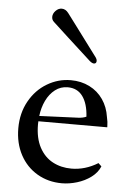

<svg xmlns="http://www.w3.org/2000/svg" viewBox="-55 -808 579 857"><g transform="rotate(5 235.0 -379.0)"><path d="M126 -242.7Q126 -181.2 148.2 -139.9Q170.4 -98.6 207.8 -78.9Q245.1 -59.1 291.5 -59.1Q353 -59.1 410.2 -94.2L424.3 -80.6Q412.6 -52.2 385 -31.7Q357.4 -11.2 322.5 -0.7Q287.6 9.8 254.9 9.8Q193.4 9.8 144.3 -19Q95.2 -47.9 67.6 -99.6Q40 -151.4 40 -218.3Q40 -286.1 69.8 -339.6Q99.6 -393.1 149.2 -422.6Q198.7 -452.1 255.4 -452.1Q301.8 -452.1 339.1 -433.3Q376.5 -414.6 399.9 -380.6Q423.3 -346.7 429.7 -302.7Q435.1 -280.3 435.1 -261.2V-256.8H126.5Q126 -252 126 -242.7ZM338.4 -295.9Q335 -354 311.3 -386.7Q287.6 -419.4 244.1 -419.4Q212.4 -419.4 187.7 -400.4Q163.1 -381.3 147.9 -349.9Q132.8 -318.4 128.4 -280.8L302.2 -288.1Q323.7 -289.1 338.4 -295.9ZM187 -766.6Q204.1 -766.6 216.8 -750L250.5 -705.1Q328.1 -600.1 356.9 -562.5Q362.3 -554.7 362.3 -547.9Q362.3 -542 359.4 -538.6Q356.4 -535.2 351.1 -535.2Q342.8 -535.2 331.5 -544.9Q313 -561.5 226.6 -640.6Q188 -676.8 157.7 -704.1Q147.5 -712.9 147.5 -726.6Q147.5 -741.2 159.7 -753.9Q171.9 -766.6 187 -766.6Z"/></g></svg>

Font: Radley
Style: Regular
Weight: 400
Designer: Vernon Adams
Foundry: Vernon Adams
Version: Version 1.003; ttfautohint (v1.6)